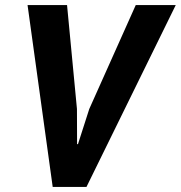

<svg xmlns="http://www.w3.org/2000/svg" viewBox="-20 -736 712 756"><path d="M187.5 0 88.5 -716H244L283 -307L283.5 -168.5H287L331.5 -307L514.5 -716H672L320.5 0Z"/></svg>

Font: Google Sans Code
Style: Italic
Weight: 400
Italic angle: -10°
Monospace: yes
Designer: Google Sans Code Authors
Foundry: Google LLC
Version: Version 6.000